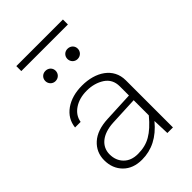

<svg xmlns="http://www.w3.org/2000/svg" viewBox="-239 -909 1011 1011"><g transform="rotate(-45 266.5 -403.5)"><path d="M81.1 -811.5V-774.4H428.2V-811.5ZM436 -351.1C436 -443.8 354 -494.6 253.4 -494.6C203.1 -494.6 161.6 -482.9 127.9 -459.5C94.2 -435.5 75.7 -403.8 71.3 -364.3H112.8C117.2 -392.1 132.3 -415 157.7 -432.1C183.1 -449.2 214.4 -458 252 -458C289.6 -458 322.3 -448.7 350.1 -430.7C377.4 -412.6 391.1 -385.7 391.1 -351.1V-282.7L225.1 -274.9C170.9 -272.5 129.9 -258.3 101.1 -232.4C72.3 -206.5 57.6 -173.3 57.6 -133.8C57.6 -92.3 70.8 -59.1 96.7 -33.2C122.6 -7.3 157.2 5.4 201.2 5.4C272.9 5.4 335.9 -25.9 391.1 -92.8L394.5 0H436ZM99.6 -135.7C99.6 -193.8 146.5 -235.8 231 -240.2L391.1 -247.6V-134.8C359.9 -97.2 330.6 -70.8 303.2 -55.2C275.9 -39.1 244.1 -31.2 207.5 -31.2C173.8 -31.2 147.5 -41 128.4 -60.5C109.4 -79.6 99.6 -105 99.6 -135.7ZM133.3 -647.9C133.3 -627 149.4 -609.4 171.4 -609.4C194.3 -609.4 210.4 -627 210.4 -647.9C210.4 -668.9 194.3 -685.5 171.4 -685.5C149.4 -685.5 133.3 -668.9 133.3 -647.9ZM297.9 -647.9C297.9 -627 314 -609.4 335.9 -609.4C358.9 -609.4 375 -627 375 -647.9C375 -668.9 358.9 -685.5 335.9 -685.5C314 -685.5 297.9 -668.9 297.9 -647.9Z"/></g></svg>

Font: Estedad ExtraLight
Style: Regular
Weight: 200
Designer: Amin Abedi
Version: Version 7.3